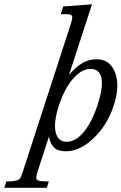

<svg xmlns="http://www.w3.org/2000/svg" viewBox="-39 -702 575 909"><path d="M277.1 -30.8Q319.3 -30.8 358.2 -77.9Q397 -125 423.6 -207Q450.2 -289.1 441.2 -332.5Q432.1 -376 389.6 -376Q347.2 -376 306.4 -328.9Q265.6 -281.7 239.7 -201.9Q213.9 -122.1 224.4 -76.4Q234.9 -30.8 277.1 -30.8ZM272.5 14.2Q236.8 14.2 218.5 -2Q200.2 -18.1 192.4 -54.7L137.7 114.3Q128.9 142.1 136.2 149.4Q143.6 156.7 181.6 156.7H192.4L182.6 187H-18.6L-8.8 156.7H2.4Q46.4 156.7 56.2 142.1Q61 134.8 68.4 112.8L295.9 -587.9Q305.7 -617.7 302.2 -626.2Q298.8 -634.8 276.9 -634.8H248.5L260.3 -671.4L396.5 -681.6L287.6 -347.2Q321.3 -386.7 351.8 -404.1Q382.3 -421.4 418 -421.4Q481.9 -421.4 505.9 -358.6Q529.8 -295.9 499.8 -203.4Q469.7 -110.8 404.8 -48.3Q339.8 14.2 272.5 14.2Z"/></svg>

Font: RIT Rachana
Style: Italic
Weight: 400
Designer: Hussain KH
Version: 1.5.2